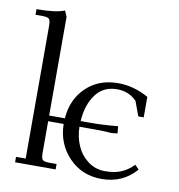

<svg xmlns="http://www.w3.org/2000/svg" viewBox="-83 -822 847 906"><g transform="rotate(10 340.0 -369.5)"><path d="M22 -702.1V-729Q113.8 -729 155.8 -746.1L168 -717.8V-245.1H243.2Q250 -336.9 310.1 -394.5Q370.1 -452.1 462.9 -452.1Q537.6 -452.1 608.9 -412.1V-314H583L557.1 -383.8Q519.5 -422.9 462.9 -422.9Q397 -422.9 360.4 -373Q323.7 -323.2 318.8 -245.1H363.8Q427.2 -245.1 497.1 -252L500 -223.1V-217.8L472.2 -214.8Q442.4 -217.8 395 -217.8H317.9Q318.8 -168.9 336.9 -127.4Q355 -85.9 390.6 -59.1Q426.3 -32.2 473.1 -32.2Q517.6 -32.2 549.3 -45.4Q581.1 -58.6 608.9 -86.9L627.9 -66.9Q563.5 6.8 462.9 6.8Q368.2 6.8 305.9 -58.3Q243.7 -123.5 242.2 -217.8H168V-65.9Q168 -41 175 -33.4Q182.1 -25.9 207 -25.9H242.2V0H47.9V-25.9H94.2V-662.1Q94.2 -687 87.2 -694.6Q80.1 -702.1 55.2 -702.1Z"/></g></svg>

Font: Dihjauti S
Style: Regular
Weight: 400
Designer: T. Christopher White
Version: Version 3.0.0